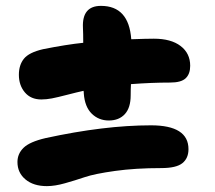

<svg xmlns="http://www.w3.org/2000/svg" viewBox="-20 -673 740 660"><path d="M122.1 -331.1Q85.9 -331.1 65.4 -355.5Q44.9 -379.9 44.9 -416Q44.9 -449.7 62.3 -471.2Q79.6 -492.7 127.9 -503.9Q208.5 -520 266.1 -525.9Q266.1 -559.1 265.1 -578.1Q261.7 -652.8 327.1 -652.8Q422.9 -652.8 431.2 -538.1Q484.9 -540 508.8 -540Q567.9 -540 600.8 -514.9Q633.8 -489.7 633.8 -446.8Q633.8 -418.9 618.4 -404.1Q603 -389.2 564.9 -389.2Q502 -389.2 430.2 -383.8Q429.2 -366.7 429.2 -345.2Q429.2 -302.7 409.2 -280.8Q389.2 -258.8 354 -258.8Q319.3 -258.8 295.4 -282.2Q271.5 -305.7 268.1 -351.1Q268.1 -357.9 267.1 -360.8Q245.1 -356 211.2 -347.2Q177.2 -338.4 158.2 -334.7Q139.2 -331.1 122.1 -331.1ZM141.1 -33.2Q95.2 -33.2 67.6 -56.2Q40 -79.1 40 -116.2Q40 -144.5 61 -165Q82 -185.5 136.2 -198.2Q338.4 -242.2 499 -242.2Q627.9 -242.2 627.9 -160.2Q627.9 -128.9 606.9 -112.1Q585.9 -95.2 534.2 -95.2Q445.3 -95.2 375.5 -85.4Q305.7 -75.7 271.7 -64.2Q237.8 -52.7 203.1 -43Q168.5 -33.2 141.1 -33.2Z"/></svg>

Font: Shantell Sans Irregular Bouncy
Style: Regular
Weight: 800
Designer: Stephen Nixon, Anya Danilova, Shantell Martin
Foundry: Arrow Type
Version: Version 1.006;[9816181b4]